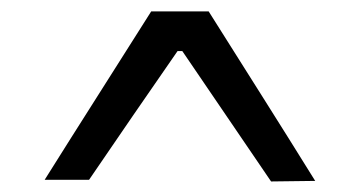

<svg xmlns="http://www.w3.org/2000/svg" viewBox="-20 -706 648 346"><path d="M468.5 -379Q428.5 -437.5 388.5 -496.5Q348.5 -555.5 308.5 -614H300Q260 -556.5 220 -498.2Q180 -440 140.5 -382H60.5Q108.5 -458.5 156.5 -534Q204.5 -609.5 252.5 -685.5H356Q404 -609.5 452.2 -533Q500.5 -456.5 548 -380Z"/></svg>

Font: Commissioner
Style: Regular
Weight: 400
Designer: Kostas Bartsokas
Foundry: Kostas Bartsokas
Version: Version 1.000; ttfautohint (v1.8.3)